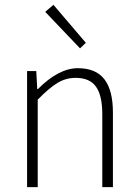

<svg xmlns="http://www.w3.org/2000/svg" viewBox="-20 -774 572 794"><path d="M92 0V-480H130L134 -406H137Q223 -492 302 -492Q376 -492 411.5 -446.5Q447 -401 447 -308V0H403V-302Q403 -379 377 -415.5Q351 -452 293 -452Q252 -452 217.5 -431Q183 -410 136 -362V0ZM311 -574 167 -725 201 -754 335 -597Z"/></svg>

Font: Toshiba Sans Light
Style: Regular
Weight: 300
Designer: Paul D. Hunt
Foundry: Toshiba Corporation
Version: Version 2.020;PS 2.0;hotconv 1.0.86;makeotf.lib2.5.63406